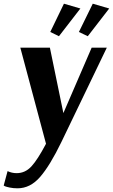

<svg xmlns="http://www.w3.org/2000/svg" viewBox="-29 -758 611 1039"><path d="M317 -738 406 -712 290 -562 243 -585ZM473 -738 562 -712 446 -562 398 -585ZM12 168Q35 179 61 179Q107 179 140.5 143Q174 107 220 20L81 -500H241L314 -146L467 -500H549L303 11Q242 137 188.5 199Q135 261 66 261Q43 261 24 257Q5 253 -2 250L-9 246Z"/></svg>

Font: Arsenal
Style: Bold Italic
Weight: 700
Italic angle: -9.10001°
Designer: Andrij Shevchenko
Foundry: Stairsfor
Version: Version 2.001;PS 002.001;hotconv 1.0.88;makeotf.lib2.5.64775